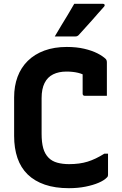

<svg xmlns="http://www.w3.org/2000/svg" viewBox="-20 -966 640 1006"><path d="M341 20Q269 20 215 1.5Q161 -17 125 -52Q89 -87 71.5 -138Q54 -189 54 -254V-456Q54 -515 72 -563.5Q90 -612 125.5 -647Q161 -682 212.5 -701Q264 -720 330 -720Q381 -720 421.5 -710.5Q462 -701 490.5 -686.5Q519 -672 535 -656Q537 -654 538 -651Q539 -648 539.5 -645Q540 -642 540 -639Q540 -602 540 -554.5Q540 -507 540 -464Q511 -464 482 -464Q453 -464 424 -464Q419 -464 416 -467Q413 -470 413 -475Q413 -493 413 -511Q413 -529 413 -551.5Q413 -574 413 -604L441 -562Q416 -578 389 -584.5Q362 -591 328 -591Q288 -591 258.5 -576.5Q229 -562 213.5 -531Q198 -500 198 -452V-265Q198 -220 206.5 -189.5Q215 -159 235 -139Q253 -121 280.5 -113.5Q308 -106 342 -106Q397 -106 439 -119Q481 -132 527 -161H546Q546 -147 546 -133.5Q546 -120 546 -106.5Q546 -93 546 -79.5Q546 -66 546 -51Q546 -46 544.5 -42Q543 -38 540 -36Q526 -21 497 -8.5Q468 4 428 12Q388 20 341 20ZM369 -946Q407 -946 428.5 -946Q450 -946 469.5 -946Q489 -946 520 -946Q526 -946 528 -941.5Q530 -937 526 -932Q507 -911 493 -895Q479 -879 465.5 -863.5Q452 -848 434.5 -829Q417 -810 391 -781Q389 -779 385 -777Q381 -775 375 -775Q347 -775 329.5 -775Q312 -775 298 -775Q284 -775 267 -775Q285 -806 301.5 -833Q318 -860 335 -888Q352 -916 369 -946Z"/></svg>

Font: Recursive
Style: Bold
Weight: 700
Version: Version 1.085